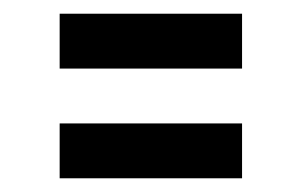

<svg xmlns="http://www.w3.org/2000/svg" viewBox="-20 -354 441 280"><path d="M333 -174V-94H67V-174ZM67 -334H333V-254H67Z"/></svg>

Font: Berliner Wand
Style: Regular
Weight: 400
Designer: Peter Wiegel
Foundry: Peter Wiegel
Version: Version 1.000